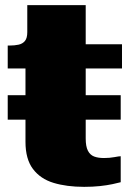

<svg xmlns="http://www.w3.org/2000/svg" viewBox="-20 -715 515 746"><path d="M10 -250V-345H449V-250ZM10 -449V-538H16Q37 -538 52.5 -541.5Q68 -545 77 -556Q86 -567 86 -590L216 -543H454V-449ZM313 -177Q313 -146 321.5 -129.5Q330 -113 345.5 -107Q361 -101 384 -101Q406 -101 424.5 -104.5Q443 -108 449 -108V-7Q438 -4 417 0.5Q396 5 368 8Q340 11 307 11Q239 11 188 -4.5Q137 -20 108 -58.5Q79 -97 79 -164V-522L86 -531V-695H313Z"/></svg>

Font: Roboto Serif Black
Style: Regular
Weight: 900
Designer: Greg Gazdowicz
Foundry: Commercial Type
Version: Version 1.008